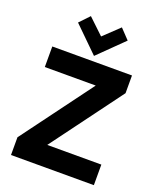

<svg xmlns="http://www.w3.org/2000/svg" viewBox="-168 -1039 943 1141"><g transform="rotate(20 304.0 -469.0)"><path d="M42 0V-112L374 -560H52V-690H556V-578L224 -130H566V0ZM147 -876 206 -938 304 -845 402 -938 461 -876 304 -722Z"/></g></svg>

Font: Oxanium
Style: Bold
Weight: 700
Designer: Severin Meyer
Version: Version 2.000